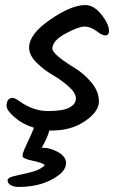

<svg xmlns="http://www.w3.org/2000/svg" viewBox="-20 -531 466 759"><path d="M148 53Q179 53 210 70.5Q241 88 241 114Q241 140 210 163Q148 208 54 208Q34 208 22 200.5Q10 193 10 182Q10 171 36.5 165Q63 159 101 150Q139 141 157 122Q150 113 109.5 104.5Q69 96 69 86Q69 76 77 57.5Q85 39 97 14Q109 -11 114 -26Q69 -40 37.5 -67.5Q6 -95 6 -112Q6 -129 12.5 -136.5Q19 -144 29 -144Q39 -144 57 -131Q111 -92 169.5 -92Q228 -92 254 -105.5Q280 -119 280 -141.5Q280 -164 251 -189.5Q222 -215 187.5 -235Q153 -255 124 -284Q95 -313 95 -343Q95 -396 178.5 -453.5Q262 -511 317 -511Q351 -511 381 -473.5Q411 -436 411 -408Q411 -391 395 -391Q384 -391 361 -408.5Q338 -426 314 -426Q290 -426 238.5 -398Q187 -370 187 -339Q187 -316 279 -260Q314 -238 342.5 -203.5Q371 -169 371 -129.5Q371 -90 316.5 -52.5Q262 -15 186 -15H175Q168 13 145 53Z"/></svg>

Font: Kalam
Style: Regular
Weight: 400
Designer: Lipi Raval (Devanagari and Latin), Jonny Pinhorn (Latin)
Foundry: Indian Type Foundry
Version: Version 2.001;PS 1.0;hotconv 1.0.79;makeotf.lib2.5.61930; tt